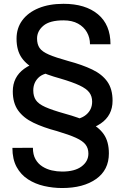

<svg xmlns="http://www.w3.org/2000/svg" viewBox="-20 -741 658 997"><path d="M338.4 -118.7Q395.5 -118.7 427 -145Q458.5 -171.4 458.5 -212.9Q458.5 -241.2 443.6 -261Q428.7 -280.8 392.8 -297.6Q356.9 -314.5 293.9 -333Q222.7 -352.5 171.4 -377.2Q120.1 -401.9 93 -440.4Q65.9 -479 65.9 -540Q65.9 -595.2 95.9 -635.7Q126 -676.3 180.7 -698.7Q235.4 -721.2 309.6 -721.2Q423.3 -721.2 488.5 -667Q553.7 -612.8 553.7 -511.2H447.3Q447.3 -545.4 431.4 -573.5Q415.5 -601.6 385 -618.4Q354.5 -635.3 309.6 -635.3Q238.3 -635.3 205.3 -607.4Q172.4 -579.6 172.4 -541Q172.4 -511.2 185.5 -491.9Q198.7 -472.7 233.9 -457.5Q269 -442.4 334 -424.3Q407.2 -404.8 459 -379.9Q510.7 -355 537.6 -316.7Q564.5 -278.3 564.5 -217.8Q564.5 -141.6 502.9 -99.6Q441.4 -57.6 338.4 -57.6ZM264.2 -364.3Q207 -364.3 179.9 -337.9Q152.8 -311.5 152.8 -271.5Q152.8 -241.2 166.3 -221.2Q179.7 -201.2 215.1 -185.3Q250.5 -169.4 316.4 -150.9Q389.6 -130.9 440.7 -106.7Q491.7 -82.5 518.6 -44.2Q545.4 -5.9 545.4 55.7Q545.4 141.6 479 188.5Q412.6 235.4 302.7 235.4Q255.4 235.4 209.2 224.9Q163.1 214.4 125.7 190.4Q88.4 166.5 66.4 126.2Q44.4 85.9 44.4 26.9L150.9 26.4Q150.9 62 164.3 85.7Q177.7 109.4 200 123.5Q222.2 137.7 249 143.8Q275.9 149.9 302.7 149.9Q368.2 149.9 403.6 123.3Q439 96.7 439 56.6Q439 28.8 424.3 9.8Q409.7 -9.3 374.3 -25.4Q338.9 -41.5 276.4 -60.1Q204.6 -79.1 153.1 -104Q101.6 -128.9 74 -167.7Q46.4 -206.5 46.4 -266.6Q46.4 -340.8 105.7 -384Q165 -427.2 264.2 -427.2Z"/></svg>

Font: Heebo Medium
Style: Regular
Weight: 500
Designer: Oded Ezer
Foundry: Ezer Type House
Version: Version 3.100